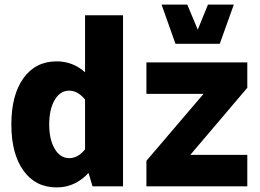

<svg xmlns="http://www.w3.org/2000/svg" viewBox="-20 -817 1142 842"><path d="M622.1 -405.3V-543.5H1064.5V-432.1L814.5 -137.7H1064.5V0H622.1V-111.8L872.6 -405.3ZM29.8 -271Q29.8 -400.4 82.8 -474.1Q135.7 -547.9 228.5 -547.9Q299.8 -547.9 353 -500V-750H519.5V0H385.7L368.2 -58.6Q309.6 4.9 228.5 4.9Q135.7 4.9 82.8 -68.8Q29.8 -142.6 29.8 -271ZM195.8 -271.5Q195.8 -205.1 220 -164.3Q244.1 -123.5 283.7 -123.5Q322.3 -123.5 353 -162.1V-380.4Q321.3 -419.4 283.2 -419.4Q243.7 -419.4 219.7 -378.4Q195.8 -337.4 195.8 -271.5ZM688.5 -796.9H801.3L847.2 -687L892.1 -796.9H1005.4L943.8 -625H749.5Z"/></svg>

Font: Estedad-FD ExtraBold
Style: Regular
Weight: 800
Designer: Amin Abedi
Version: Version 7.3